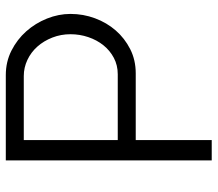

<svg xmlns="http://www.w3.org/2000/svg" viewBox="-64 -686 750 662"><g transform="rotate(-90 311.0 -355.0)"><path d="M89 0V-710H383Q429 -710 467.5 -690.5Q506 -671 534 -639.5Q562 -608 578 -568Q594 -528 594 -487Q594 -443 579 -402.5Q564 -362 537 -331Q510 -300 472.5 -281Q435 -262 389 -262H159V0ZM159 -324H386Q417 -324 442.5 -337.5Q468 -351 486 -373.5Q504 -396 514 -425.5Q524 -455 524 -487Q524 -520 512.5 -549.5Q501 -579 481.5 -601Q462 -623 435.5 -635.5Q409 -648 380 -648H159Z"/></g></svg>

Font: Oxford Sans
Style: Regular
Weight: 400
Designer: Matt McInerney, Pablo Impallari, Rodrigo Fuenzalida
Foundry: Matt McInerney, Pablo Impallari, Rodrigo Fuenzalida
Version: Version 3.000g; ttfautohint (v1.5) -l 8 -r 28 -G 28 -x 14 -D